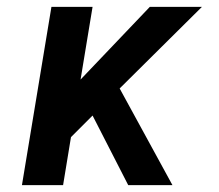

<svg xmlns="http://www.w3.org/2000/svg" viewBox="-20 -540 640 560"><path d="M354 0 250 -203 187 -140 164 0H44L130 -520H250L215 -308L417 -520H569L329 -282L483 0Z"/></svg>

Font: Iosevka Aile
Style: Bold Italic
Weight: 700
Italic angle: -9°
Designer: Belleve Invis
Foundry: Belleve Invis
Version: Version 28.0.1; ttfautohint (v1.8.4)